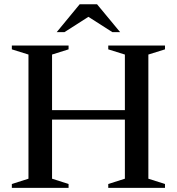

<svg xmlns="http://www.w3.org/2000/svg" viewBox="-20 -904 851 924"><path d="M230.5 -44 310 -18.5V0H37V-18.5L117 -44V-641.5L37 -666.5V-685H310V-666.5L230.5 -641.5ZM694 -44 774 -18.5V0H501V-18.5L581 -44V-641.5L501 -666.5V-685H774V-666.5L694 -641.5ZM164.5 -328.5V-374H646V-328.5ZM393 -831H418L290.5 -749.5H253L363.5 -883.5H447L558 -749.5H520.5Z"/></svg>

Font: Newsreader 36pt Medium
Style: Regular
Weight: 500
Designer: Hugues Gentile
Foundry: Production Type
Version: Version 1.003